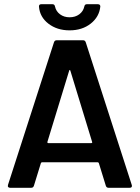

<svg xmlns="http://www.w3.org/2000/svg" viewBox="-20 -891 663 911"><path d="M482 -10 449 -117Q447 -121 444 -121H179Q176 -121 174 -117L141 -10Q138 0 128 0H28Q22 0 19 -3.5Q16 -7 18 -14L236 -690Q239 -700 249 -700H374Q384 -700 387 -690L605 -14Q606 -12 606 -9Q606 0 595 0H495Q485 0 482 -10ZM209 -212H413Q419 -212 417 -218L314 -555Q313 -559 311 -559Q309 -559 308 -555L205 -218Q204 -212 209 -212ZM165 -859V-861Q165 -871 176 -871H229Q239 -871 241 -860Q246 -837 265 -823Q284 -809 310 -809Q337 -809 356 -823Q375 -837 380 -860Q382 -871 392 -871H444Q456 -871 456 -860Q451 -811 410.5 -779Q370 -747 310 -747Q251 -747 210 -778.5Q169 -810 165 -859Z"/></svg>

Font: Barlow SemiBold
Style: Regular
Weight: 600
Designer: Jeremy Tribby
Foundry: Tribby Type
Version: Version 1.422